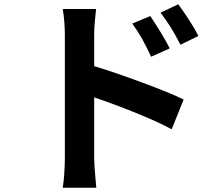

<svg xmlns="http://www.w3.org/2000/svg" viewBox="-20 -819 1040 897"><path d="M682 -744Q703 -713 729.5 -670Q756 -627 773 -593L686 -554Q664 -601 645 -635.5Q626 -670 598 -709ZM813 -799Q835 -769 862.5 -727Q890 -685 907 -651L823 -610Q799 -657 778.5 -690Q758 -723 730 -760ZM283 -81V-656Q283 -683 280.5 -716.5Q278 -750 273 -777H429Q426 -751 423 -719.5Q420 -688 420 -656V-510Q470 -495 528 -475Q586 -455 644 -433.5Q702 -412 753 -391.5Q804 -371 838 -354L782 -215Q730 -243 666.5 -270Q603 -297 538.5 -321.5Q474 -346 420 -364V-81Q420 -67 421.5 -42Q423 -17 425.5 10Q428 37 430 58H273Q278 29 280.5 -11.5Q283 -52 283 -81Z"/></svg>

Font: Chiron Sans HK TT
Style: Bold
Weight: 700
Designer: Ryoko NISHIZUKA 西塚涼子 (kana, bopomofo & ideographs); Paul D. Hunt (Latin, Greek & Cyrillic); Sandoll Communications 산돌커뮤니
Foundry: Adobe
Version: Version 2.022;hotconv 1.0.109;makeotfexe 2.5.65596